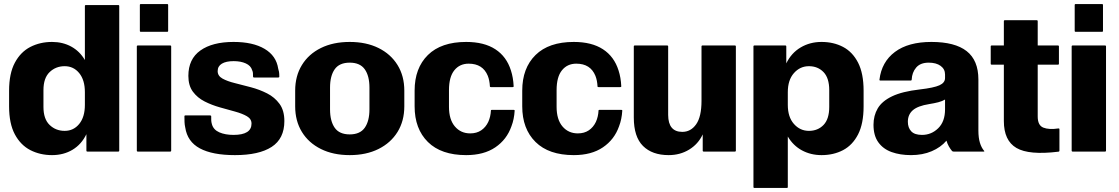

<svg xmlns="http://www.w3.org/2000/svg" viewBox="-20 -750 5537 950"><path d="M570 -720V-5Q570 0 565 0H412.5Q407.5 0 407.5 -5V-86Q383 -35.5 338.8 -9Q294.5 17.5 237.5 17.5Q178.5 17.5 130.2 -7.2Q82 -32 53.5 -85.2Q25 -138.5 25 -223.5V-301.5Q25 -386.5 53.5 -439.8Q82 -493 130.2 -517.8Q178.5 -542.5 237.5 -542.5Q290.5 -542.5 332.5 -519.5Q374.5 -496.5 400 -453V-720Q400 -725 405 -725H565Q570 -725 570 -720ZM195 -221Q195 -161 225.5 -131.8Q256 -102.5 300 -102.5Q344 -102.5 372 -136.8Q400 -171 400 -231V-294Q400 -354 372 -388.2Q344 -422.5 300 -422.5Q256 -422.5 225.5 -393.2Q195 -364 195 -304Z M812 -725V-597.5Q812 -592.5 807 -592.5H677Q672 -592.5 672 -597.5V-725Q672 -730 677 -730H807Q812 -730 812 -725ZM827 -520V-5Q827 0 822 0H662Q657 0 657 -5V-520Q657 -525 662 -525H822Q827 -525 827 -520Z M897 -179H1019Q1025 -179 1025 -174.5Q1025 -162 1025.2 -154Q1025.5 -146 1028.5 -135.5Q1036 -108 1065.2 -95.2Q1094.5 -82.5 1135.5 -82.5Q1224.5 -82.5 1224.5 -138.5Q1224.5 -161.5 1201.8 -174.8Q1179 -188 1143.5 -197.8Q1108 -207.5 1068 -218.8Q1028 -230 992.5 -248Q957 -266 934.5 -296.2Q912 -326.5 912 -374.5Q912 -458 971.5 -500.2Q1031 -542.5 1135.5 -542.5Q1231.5 -542.5 1289.2 -508.2Q1347 -474 1356.5 -410.5Q1359 -403.5 1360.5 -394.5Q1362 -385.5 1362 -371Q1362 -366.5 1357 -366.5H1237.5Q1232 -366.5 1232 -371.5Q1232 -382.5 1231.5 -389Q1231 -395.5 1227.5 -403Q1221 -425 1196.2 -436.2Q1171.5 -447.5 1136 -447.5Q1098.5 -447.5 1077.8 -435Q1057 -422.5 1057 -398Q1057 -374.5 1080.8 -361.2Q1104.5 -348 1142 -338.8Q1179.5 -329.5 1221.8 -318.2Q1264 -307 1301.5 -288Q1339 -269 1363 -236.2Q1387 -203.5 1387 -151Q1387 -64 1324.2 -23.2Q1261.5 17.5 1142.5 17.5Q1031 17.5 969 -15.8Q907 -49 896.5 -119.5Q893.5 -132.5 893 -146.2Q892.5 -160 892.5 -175Q892.5 -179 897 -179Z M1440.5 -224V-301.5Q1440.5 -374 1473.8 -428.2Q1507 -482.5 1567.8 -512.5Q1628.5 -542.5 1710.5 -542.5Q1792 -542.5 1852.8 -512.5Q1913.5 -482.5 1947 -428.2Q1980.5 -374 1980.5 -301.5V-224Q1980.5 -151.5 1947 -97.2Q1913.5 -43 1852.8 -12.8Q1792 17.5 1710.5 17.5Q1628.5 17.5 1567.8 -12.8Q1507 -43 1473.8 -97.2Q1440.5 -151.5 1440.5 -224ZM1613 -209Q1613 -151 1636 -118Q1659 -85 1710.5 -85Q1761.5 -85 1784.8 -118Q1808 -151 1808 -209V-316.5Q1808 -374.5 1784.8 -407.2Q1761.5 -440 1710.5 -440Q1659 -440 1636 -407.2Q1613 -374.5 1613 -316.5Z M2526.5 -202.5Q2524 -160 2510.5 -125Q2487.5 -59.5 2430.8 -21Q2374 17.5 2286.5 17.5Q2163 17.5 2097.2 -47.5Q2031.5 -112.5 2031.5 -224V-301.5Q2031.5 -413 2097.2 -477.8Q2163 -542.5 2286.5 -542.5Q2375.5 -542.5 2431 -506.2Q2486.5 -470 2508 -401.5Q2519.5 -366.5 2521.5 -323Q2521.5 -319 2516.5 -319H2409Q2404 -319 2404 -322.5Q2402.5 -352.5 2393.5 -375Q2369 -435 2299 -435Q2254.5 -435 2228 -402.2Q2201.5 -369.5 2201.5 -304V-221.5Q2201.5 -158.5 2230.8 -124.2Q2260 -90 2306.5 -90Q2338.5 -90 2361 -105.2Q2383.5 -120.5 2396 -147Q2407.5 -172.5 2409 -203Q2409 -206.5 2414 -206.5H2521.5Q2526.5 -206.5 2526.5 -202.5Z M3059 -202.5Q3056.5 -160 3043 -125Q3020 -59.5 2963.2 -21Q2906.5 17.5 2819 17.5Q2695.5 17.5 2629.8 -47.5Q2564 -112.5 2564 -224V-301.5Q2564 -413 2629.8 -477.8Q2695.5 -542.5 2819 -542.5Q2908 -542.5 2963.5 -506.2Q3019 -470 3040.5 -401.5Q3052 -366.5 3054 -323Q3054 -319 3049 -319H2941.5Q2936.5 -319 2936.5 -322.5Q2935 -352.5 2926 -375Q2901.5 -435 2831.5 -435Q2787 -435 2760.5 -402.2Q2734 -369.5 2734 -304V-221.5Q2734 -158.5 2763.2 -124.2Q2792.5 -90 2839 -90Q2871 -90 2893.5 -105.2Q2916 -120.5 2928.5 -147Q2940 -172.5 2941.5 -203Q2941.5 -206.5 2946.5 -206.5H3054Q3059 -206.5 3059 -202.5Z M3616 0H3462Q3457 0 3457 -5V-85Q3434.5 -37 3389.8 -9.8Q3345 17.5 3288.5 17.5Q3207 17.5 3161.5 -27.8Q3116 -73 3116 -168.5V-520Q3116 -525 3121 -525H3281Q3286 -525 3286 -520V-181Q3286.5 -97.5 3356 -97.5Q3398 -97.5 3424.5 -135Q3451 -172.5 3451 -251V-520Q3451 -525 3456 -525H3616Q3621 -525 3621 -520V-5Q3621 0 3616 0Z M3708 175V-520Q3708 -525 3713 -525H3865.5Q3870.5 -525 3870.5 -520V-436.5Q3895.5 -488 3941.5 -515.2Q3987.5 -542.5 4045 -542.5Q4104.5 -542.5 4151.5 -517.8Q4198.5 -493 4225.8 -439.8Q4253 -386.5 4253 -301.5V-223.5Q4253 -138.5 4225.8 -85.2Q4198.5 -32 4151.5 -7.2Q4104.5 17.5 4045 17.5Q3991.5 17.5 3948 -6Q3904.5 -29.5 3878 -74.5V175Q3878 180 3873 180H3713Q3708 180 3708 175ZM3878 -231Q3878 -171 3908.2 -136.8Q3938.5 -102.5 3982.5 -102.5Q4026.5 -102.5 4054.8 -131.8Q4083 -161 4083 -221V-304Q4083 -364 4054.8 -393.2Q4026.5 -422.5 3982.5 -422.5Q3938.5 -422.5 3908.2 -388.2Q3878 -354 3878 -294Z M4690.5 -3Q4682.5 -12.5 4675.2 -25Q4668 -37.5 4663 -54Q4635 -21 4590 -1.8Q4545 17.5 4487.5 17.5Q4434 17.5 4392 2.5Q4350 -12.5 4326 -45.8Q4302 -79 4302 -132.5Q4302 -178 4323 -213.8Q4344 -249.5 4394 -273.5Q4444 -297.5 4531.5 -307.5Q4600.5 -315.5 4628.2 -328Q4656 -340.5 4656 -364V-381.5Q4656 -408 4634.2 -424Q4612.5 -440 4575 -440Q4534 -440 4513.2 -415.8Q4492.5 -391.5 4491 -356Q4491 -351.5 4486 -351.5H4336Q4331 -351.5 4331.5 -356Q4342 -443.5 4408 -493Q4474 -542.5 4588.5 -542.5Q4705 -542.5 4763 -497Q4821 -451.5 4821 -356.5V-104Q4821 -68.5 4828.5 -43.8Q4836 -19 4849.5 -3.5Q4852.5 0 4848 0H4698.5Q4693.5 0 4690.5 -3ZM4472 -147.5Q4472 -118 4488.8 -100.2Q4505.5 -82.5 4542 -82.5Q4588.5 -82.5 4622.2 -115.5Q4656 -148.5 4656 -209V-257.5Q4643 -249.5 4623 -244.2Q4603 -239 4577.5 -235Q4521 -226 4496.5 -204.5Q4472 -183 4472 -147.5Z M5222 -110V-5Q5222 0 5217 0.5Q5071.5 18.5 5009.2 -18Q4947 -54.5 4947 -151V-430H4887Q4882 -430 4882 -435V-520Q4882 -525 4887 -525H4947V-645Q4947 -650 4952 -650H5109.5Q5114.5 -650 5114.5 -645V-525H5214.5Q5219.5 -525 5219.5 -520V-435Q5219.5 -430 5214.5 -430H5114.5V-173.5Q5114.5 -129.5 5142.5 -118.5Q5170.5 -107.5 5217 -114.5Q5222 -115 5222 -110Z M5437.5 -725V-597.5Q5437.5 -592.5 5432.5 -592.5H5302.5Q5297.5 -592.5 5297.5 -597.5V-725Q5297.5 -730 5302.5 -730H5432.5Q5437.5 -730 5437.5 -725ZM5452.5 -520V-5Q5452.5 0 5447.5 0H5287.5Q5282.5 0 5282.5 -5V-520Q5282.5 -525 5287.5 -525H5447.5Q5452.5 -525 5452.5 -520Z"/></svg>

Font: MFEK Sans
Style: Bold
Weight: 700
Designer: Owen Earl
Foundry: indestructible type*
Version: Version 0.001; ttfautohint (v1.8.4.7-5d5b)